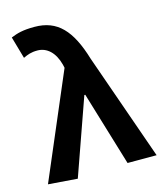

<svg xmlns="http://www.w3.org/2000/svg" viewBox="-121 -901 850 1002"><g transform="rotate(-15 304.0 -400.0)"><path d="M174 12 320 -401H325L446 0H603L401 -575C352 -738 284 -812 160 -812C97 -812 67 -803 32 -789L66 -670C89 -681 109 -689 143 -689C194 -689 235 -652 253 -583L257 -565L16 0Z"/></g></svg>

Font: DAIFUKU Sans JP
Style: Bold
Weight: 700
Designer: Original font ‘Source Han Sans JP’ : Ryoko NISHIZUKA  (kana, bopomofo & ideographs); Paul D. Hunt (Latin, Greek & Cyrill
Foundry: Daifuku
Version: Version 1.001